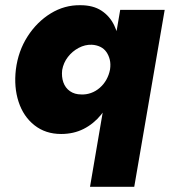

<svg xmlns="http://www.w3.org/2000/svg" viewBox="-20 -498 653 738"><path d="M326 220H496L613 -460H442ZM41 -231Q33 -163 51.5 -106.5Q70 -50 112.5 -16.5Q155 17 215 17Q263 17 301.5 -2.5Q340 -22 368.5 -57Q397 -92 415 -136.5Q433 -181 440 -230Q446 -277 441 -321Q436 -365 419 -400.5Q402 -436 370 -457Q338 -478 289 -478Q228 -479 175 -446.5Q122 -414 86 -358Q50 -302 41 -231ZM219 -229Q224 -257 241 -279Q258 -301 282.5 -314Q307 -327 333 -326Q351 -325 365.5 -318Q380 -311 389 -298Q398 -285 402 -268.5Q406 -252 403 -231Q399 -210 389 -192Q379 -174 363.5 -160.5Q348 -147 329.5 -140.5Q311 -134 292 -135Q267 -135 249 -147.5Q231 -160 223.5 -181.5Q216 -203 219 -229Z"/></svg>

Font: Jost ExtraBold
Style: Italic
Weight: 800
Italic angle: -5°
Version: Version 3.710